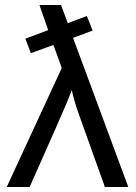

<svg xmlns="http://www.w3.org/2000/svg" viewBox="-20 -745 540 765"><path d="M326.2 -681.2 349.1 -623 271 -594.2 491.2 0H397.9L296.9 -282.2Q275.4 -340.8 266.1 -386.2Q264.6 -382.3 247.1 -337.9Q231.4 -299.3 98.1 0H6.8L226.1 -474.1L192.9 -565.9L103 -533.2L81.1 -590.8L171.9 -625L137.2 -725.1H223.1L250 -652.8Z"/></svg>

Font: Libra Sans Modern
Style: Regular
Weight: 400
Foundry: Stefan Peev, Context Ltd
Version: Version 1.000